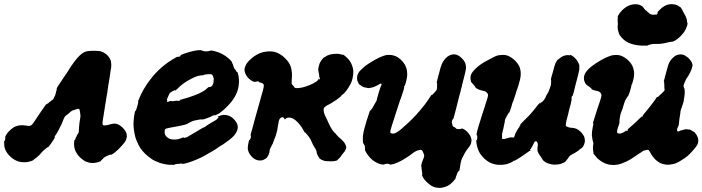

<svg xmlns="http://www.w3.org/2000/svg" viewBox="-71 -735 3388 926"><path d="M357 -489Q362 -490 381.5 -490Q401 -490 405 -489Q420 -488 433 -479Q448 -470 456 -457Q461 -450 464 -440Q465 -437 465.5 -426.5Q466 -416 465 -409Q464 -402 463 -398Q462 -387 459 -370Q457 -357 454 -338Q453 -333 452 -328Q451 -323 451 -321Q449 -307 448 -300Q448 -299 447 -291.5Q446 -284 444.5 -277.5Q443 -271 442 -263.5Q441 -256 440.5 -253.5Q440 -251 436 -226Q434 -209 429 -181Q428 -173 425 -158Q422 -138 425 -133Q427 -130 435 -130Q443 -130 457.5 -134.5Q472 -139 482 -139Q496 -138 509 -129Q519 -122 528 -111Q538 -99 540 -87Q542 -77 539 -68Q537 -57 529 -47Q519 -34 499 -14Q480 4 470 9Q467 10 466 11L464 13V11Q465 10 463.5 10Q462 10 458.5 11.5Q455 13 454.5 13Q454 13 450.5 14.5Q447 16 445 17Q440 19 435 22Q428 27 423 33Q422 34 421 35Q415 40 416 41Q417 41 415 42Q413 43 409.5 44.5Q406 46 403 47Q370 57 340 43Q333 39 322 30Q308 19 299 4Q290 -9 287 -28Q285 -40 287 -54V-59H288Q290 -58 290 -59Q292 -61 292 -65L293 -67L295 -72Q295 -74 295.5 -74Q296 -74 298 -76Q300 -83 302 -86Q304 -89 304 -89Q305 -89 305 -90Q305 -91 306 -92Q308 -94 309 -98Q309 -100 309.5 -111Q310 -122 310.5 -125Q311 -128 311 -129.5Q311 -131 311.5 -134Q312 -137 312.5 -144.5Q313 -152 315 -160.5Q317 -169 317 -176Q317 -183 316.5 -183.5Q316 -184 316 -185Q316 -186 315.5 -189.5Q315 -193 315 -196Q314 -201 314 -201Q313 -200 313 -203.5Q313 -207 312 -208Q311 -209 309.5 -209Q308 -209 308 -209Q307 -211 305 -211Q303 -211 296.5 -208Q290 -205 285 -204Q277 -203 274 -199Q271 -197 270.5 -197Q270 -197 267 -194Q259 -186 246 -177Q240 -172 235 -159Q226 -133 218 -121Q215 -116 214 -112Q212 -107 201 -89Q192 -77 192 -74V-72L193 -73L195 -74Q195 -74 193 -71Q191 -68 191 -67Q190 -64 179.5 -49Q169 -34 165 -29Q163 -26 161 -25L160 -23V-25Q160 -26 159 -25.5Q158 -25 154.5 -22Q151 -19 150.5 -19Q150 -19 146 -15Q143 -12 139 -9Q135 -6 132 -2.5Q129 1 126.5 4Q124 7 121.5 10Q119 13 113 18Q107 23 105.5 24.5Q104 26 100 28.5Q96 31 93 34Q89 39 79 42Q69 45 60 47Q46 48 35 47Q24 46 16 43Q-5 36 -22.5 19Q-40 2 -47 -17Q-51 -28 -51 -43V-54Q-48 -53 -46 -63Q-44 -71 -46 -73V-75L-45 -77Q-38 -94 -18 -111Q-5 -123 9 -127Q29 -134 56 -129Q70 -126 78 -130Q83 -132 90 -142Q93 -146 122 -190L152 -233Q153 -232 154 -232Q156 -232 159 -236L160 -237Q162 -235 165 -241Q166 -242 166.5 -242Q167 -242 168.5 -243.5Q170 -245 170.5 -245Q171 -245 172 -246L174 -247L175 -248Q175 -249 175.5 -249Q176 -249 177 -250Q178 -251 178 -250.5Q178 -250 180 -251.5Q182 -253 182 -254H183L187 -258Q188 -261 189 -264Q190 -265 190.5 -266.5Q191 -268 192 -269Q196 -276 197 -282Q197 -283 197.5 -284Q198 -285 198 -286Q198 -287 198.5 -288Q199 -289 199 -290.5Q199 -292 200 -294Q201 -296 201 -297.5Q201 -299 202 -301Q203 -303 203 -305Q203 -307 202 -308Q201 -309 232 -355Q236 -361 248 -378.5Q260 -396 268 -410Q287 -438 299 -452Q312 -467 321 -474Q338 -488 357 -489Z M888 -493H900Q900 -492 902 -491Q904 -490 906.5 -490Q909 -490 909 -490Q909 -488 914 -488H916L923 -487Q926 -487 926.5 -487.5Q927 -488 930.5 -488Q934 -488 934.5 -488.5Q935 -489 938 -489Q944 -489 944 -491Q944 -492 945 -492Q949 -492 962 -489Q1003 -479 1033 -452Q1040 -446 1046 -438Q1049 -436 1048 -434Q1048 -431 1051 -427Q1052 -425 1052 -425Q1052 -425 1053.5 -420.5Q1055 -416 1056 -412Q1058 -406 1062 -401Q1064 -399 1066 -396.5Q1068 -394 1068 -394Q1068 -394 1068 -393Q1068 -390 1072 -387Q1073 -387 1074 -387Q1075 -387 1077 -379Q1079 -374 1081 -356Q1083 -341 1080 -322Q1078 -305 1072 -290Q1067 -277 1060 -266Q1052 -253 1045 -244Q1030 -226 1014 -211Q1010 -208 1005 -203Q996 -195 986 -188Q967 -177 961 -179Q958 -179 953 -176Q948 -172 919 -162L910 -159H901Q892 -159 889 -158Q886 -157 881.5 -156.5Q877 -156 873.5 -155Q870 -154 866.5 -153.5Q863 -153 857 -150.5Q851 -148 848.5 -146.5Q846 -145 842 -143.5Q838 -142 835.5 -140Q833 -138 832 -137Q828 -135 797 -128Q778 -124 748 -119Q731 -116 726 -112Q723 -110 723 -100Q723 -92 724 -89Q728 -75 746 -66Q756 -62 769 -62Q778 -62 785 -63Q800 -67 812 -72L814 -73V-72Q814 -71 817 -70.5Q820 -70 824 -71.5Q828 -73 830 -73Q833 -74 835 -76Q837 -78 846 -82.5Q855 -87 860.5 -91Q866 -95 871 -97Q878 -101 894 -111Q905 -118 908 -119Q916 -121 926 -129Q932 -134 938 -137Q941 -139 949.5 -144Q958 -149 967 -154Q970 -157 972.5 -158Q975 -159 976 -160Q977 -161 977.5 -162Q978 -163 978 -163Q977 -164 979 -165Q983 -167 983 -170V-171L981 -172Q977 -172 980 -174L984 -175Q1007 -185 1029 -178Q1043 -174 1056 -161Q1069 -148 1074 -134Q1080 -115 1067 -94Q1061 -83 1051 -74Q1048 -72 1041 -65.5Q1034 -59 1029 -56Q1012 -43 1001 -36Q996 -33 993 -32Q982 -24 967 -14Q963 -12 957 -8Q951 -4 933 6Q903 24 878 34Q852 45 835 50Q818 55 812 55Q809 55 808 56V55Q809 54 808 54Q806 53 794 55Q786 55 781 56Q774 57 771 59Q771 60 762 60Q731 61 698 50Q687 46 675.5 40.5Q664 35 661 32Q626 9 605 -22Q596 -37 589 -54Q581 -71 578 -90Q572 -121 573 -146Q575 -176 579 -193Q580 -199 581 -199Q584 -199 588 -212Q590 -222 593 -230.5Q596 -239 596 -241.5Q596 -244 595 -244Q594 -244 597 -252Q618 -306 655 -353Q705 -418 776 -457L783 -461H788Q793 -461 795.5 -462.5Q798 -464 799 -465Q800 -466 799 -467Q798 -468 801 -469Q802 -470 804 -471Q833 -483 866 -490Q875 -492 888 -493ZM948 -377Q936 -378 921 -376Q916 -376 914 -374Q911 -372 905 -372Q887 -371 868 -363Q853 -357 830 -343Q805 -328 785 -307Q782 -304 779.5 -302.5Q777 -301 775 -299L774 -297L773 -299Q773 -300 772 -300Q768 -300 766 -297Q765 -296 764.5 -296.5Q764 -297 761 -295Q758 -293 754.5 -291Q751 -289 749 -287Q746 -284 741 -272Q740 -269 738 -265Q733 -257 735 -253Q736 -252 735.5 -251.5Q735 -251 735 -248Q735 -245 735 -244Q736 -242 742 -245Q745 -246 749 -247.5Q753 -249 753.5 -248.5Q754 -248 758 -247Q764 -246 776 -249Q782 -250 785 -249Q793 -247 796 -250L798 -251L796 -252L795 -253L800 -254Q816 -258 838 -265Q851 -269 869 -276Q893 -285 911 -296Q922 -303 930 -311L935 -315H940Q945 -316 947 -317Q953 -320 958 -333Q959 -336 959 -343.5Q959 -351 960 -352Q961 -355 959 -359Q958 -360 958 -362Q957 -370 951 -375Q950 -376 948 -377Z M1212 -486Q1234 -489 1252 -485Q1264 -482 1273 -477Q1291 -468 1307 -451Q1322 -436 1330 -417Q1334 -407 1335 -396Q1339 -376 1336 -352Q1335 -337 1335.5 -333Q1336 -329 1340 -325Q1344 -322 1347 -317Q1350 -312 1352.5 -311Q1355 -310 1362 -310Q1371 -310 1387 -313Q1428 -324 1452 -340Q1461 -346 1464 -350Q1465 -352 1466 -355V-358L1468 -355Q1469 -352 1470.5 -352Q1472 -352 1472.5 -353Q1473 -354 1472 -356Q1471 -361 1468 -368Q1468 -371 1468 -371Q1469 -370 1469 -371Q1469 -372 1467 -381Q1462 -400 1465 -409Q1466 -412 1467 -418Q1472 -438 1487 -454Q1491 -458 1491 -457.5Q1491 -457 1496 -460Q1514 -474 1542 -475Q1559 -476 1564 -475L1572 -473H1574Q1577 -472 1582 -470H1584L1583 -472L1582 -473L1584 -472Q1599 -461 1608 -451Q1623 -434 1628 -416Q1632 -406 1633 -394Q1634 -379 1630 -361Q1627 -343 1618 -327Q1600 -294 1583 -280Q1580 -278 1580 -278H1578Q1576 -276 1576.5 -274.5Q1577 -273 1564 -263Q1552 -253 1538 -245Q1533 -241 1527.5 -238Q1522 -235 1513 -230Q1495 -221 1491 -213Q1490 -211 1490 -206Q1489 -193 1499 -173Q1502 -168 1503.5 -164.5Q1505 -161 1508 -154Q1511 -147 1513 -143Q1529 -108 1542 -96Q1548 -91 1552 -85Q1559 -76 1573 -65Q1586 -54 1594 -40Q1599 -30 1599 -23V-20Q1597 -20 1596 -14Q1595 -12 1594 -10Q1593 -8 1593 -8Q1593 -6 1584 4Q1579 10 1576 14Q1571 24 1563 30Q1559 34 1557.5 35.5Q1556 37 1556 37Q1557 39 1546 41Q1541 43 1524.5 43Q1508 43 1500 42Q1483 39 1471 30Q1468 27 1468 27Q1470 26 1465 21Q1464 20 1464 19Q1464 18 1462 15.5Q1460 13 1460 12Q1458 6 1457 4Q1456 3 1456.5 3Q1457 3 1456.5 1Q1456 -1 1456 -3Q1455 -9 1451 -16Q1443 -28 1438 -38Q1434 -47 1432.5 -50Q1431 -53 1428 -60Q1424 -68 1418 -76Q1413 -82 1411 -85Q1409 -88 1408.5 -88Q1408 -88 1406 -90Q1404 -94 1401 -96L1398 -97L1393 -106Q1378 -135 1353 -156Q1337 -168 1323 -168Q1317 -168 1314 -167Q1311 -166 1304 -160Q1302 -159 1302 -159.5Q1302 -160 1299 -164.5Q1296 -169 1294 -169Q1290 -171 1287 -168Q1287 -168 1286 -168Q1285 -170 1281 -165Q1281 -164 1281 -164Q1281 -164 1280 -164Q1280 -164 1278.5 -162.5Q1277 -161 1276 -158Q1273 -153 1272 -141Q1271 -135 1269.5 -129Q1268 -123 1268 -120Q1268 -114 1264 -99Q1262 -93 1261 -88.5Q1260 -84 1259 -81.5Q1258 -79 1256.5 -74.5Q1255 -70 1252.5 -64.5Q1250 -59 1249 -55Q1246 -44 1238 -30Q1231 -17 1230 -13Q1229 -10 1229 -6Q1228 7 1220 19Q1218 22 1218 22.5Q1218 23 1214.5 26.5Q1211 30 1205.5 33Q1200 36 1195.5 37.5Q1191 39 1183.5 39Q1176 39 1172 38Q1150 33 1134 9Q1128 0 1126 -8Q1124 -12 1124 -20Q1124 -33 1129 -54L1131 -60L1132 -59Q1133 -59 1134.5 -61.5Q1136 -64 1136 -64.5Q1136 -65 1137 -67Q1140 -72 1139 -79Q1139 -81 1138 -82Q1137 -83 1138.5 -88Q1140 -93 1141.5 -100Q1143 -107 1145 -111Q1146 -116 1157 -156Q1164 -179 1169 -199Q1171 -208 1173.5 -215Q1176 -222 1179.5 -236Q1183 -250 1185 -256Q1187 -262 1188 -267Q1189 -272 1191 -277.5Q1193 -283 1196 -295Q1202 -317 1201.5 -323.5Q1201 -330 1195 -333Q1185 -338 1180 -338Q1178 -338 1178 -339.5Q1178 -341 1176 -342Q1172 -344 1163 -341Q1160 -340 1157 -340Q1144 -342 1126 -359Q1115 -371 1110 -387Q1107 -396 1109 -406Q1112 -418 1119 -429Q1127 -441 1144 -455Q1161 -469 1181 -478Q1196 -484 1212 -486Z M2110 -472Q2124 -475 2138 -468Q2153 -460 2166 -443Q2174 -432 2176 -417Q2178 -407 2173 -386Q2172 -380 2165 -354Q2158 -328 2157.5 -325Q2157 -322 2156 -317Q2153 -309 2150 -293Q2147 -281 2144 -272Q2138 -250 2129 -212Q2123 -190 2120 -178Q2116 -161 2114 -161Q2112 -161 2110 -155Q2108 -149 2108 -145Q2108 -142 2109 -140.5Q2110 -139 2111 -134Q2111 -125 2118 -123Q2125 -120 2127 -117Q2129 -113 2135 -113Q2138 -113 2138.5 -112.5Q2139 -112 2142 -112Q2145 -112 2145.5 -112.5Q2146 -113 2149 -113Q2152 -113 2153.5 -113.5Q2155 -114 2154.5 -115Q2154 -116 2156 -116Q2176 -110 2191 -89Q2203 -73 2203 -57Q2202 -49 2201 -44Q2197 -32 2182 -14Q2174 -4 2167 10Q2163 18 2161 22Q2152 37 2149 62Q2146 90 2142 90Q2140 90 2137 95Q2136 98 2134.5 100.5Q2133 103 2132 107Q2131 111 2129 115Q2127 119 2127 122Q2127 127 2118 136Q2105 152 2089 161Q2075 168 2056 171Q2045 172 2029 169Q2012 165 1995 150Q1974 133 1966 114L1964 110L1965 108Q1966 106 1965 99Q1964 93 1963 84Q1962 71 1961 67Q1960 65 1961 60Q1962 51 1970 33Q1975 21 1975 15Q1974 9 1969 -2Q1965 -10 1962.5 -11.5Q1960 -13 1954 -12Q1943 -10 1935 -6Q1931 -4 1925 0Q1900 19 1888 26Q1882 29 1875 34Q1850 49 1827 56Q1818 58 1813 59L1809 58Q1809 57 1806.5 56.5Q1804 56 1800.5 55Q1797 54 1792 55Q1782 57 1781 58Q1780 59 1778 59Q1754 58 1727 38Q1723 35 1714 26Q1701 12 1693 -3Q1688 -13 1689 -15Q1691 -16 1689 -21Q1689 -24 1689 -25Q1689 -26 1689 -28Q1689 -30 1688 -32.5Q1687 -35 1686.5 -35Q1686 -35 1685 -37Q1684 -43 1681 -43Q1680 -43 1680 -46Q1679 -51 1679 -64.5Q1679 -78 1680 -83Q1683 -108 1697 -152Q1713 -202 1714 -204L1715 -203L1716 -202L1718 -203Q1719 -205 1720 -208Q1721 -209 1722 -210L1725 -214Q1726 -217 1726.5 -217Q1727 -217 1727.5 -218.5Q1728 -220 1728.5 -220.5Q1729 -221 1730 -223Q1731 -225 1733 -228Q1735 -231 1735.5 -232.5Q1736 -234 1737.5 -236Q1739 -238 1740.5 -241.5Q1742 -245 1744 -247Q1746 -250 1747 -258Q1748 -262 1749.5 -267.5Q1751 -273 1752 -275Q1754 -285 1759 -299Q1762 -307 1763 -312Q1766 -319 1768 -324Q1771 -329 1768 -331Q1768 -332 1765.5 -332Q1763 -332 1750 -324Q1742 -320 1738 -318Q1728 -313 1713 -311L1705 -310L1696 -312Q1687 -313 1680 -316Q1679 -316 1676 -318Q1673 -320 1672.5 -320Q1672 -320 1670 -322Q1665 -327 1664 -326Q1663 -326 1660 -330Q1657 -334 1656 -338Q1654 -342 1652.5 -346.5Q1651 -351 1651 -358.5Q1651 -366 1652 -370Q1655 -381 1662 -390Q1669 -398 1685 -412Q1704 -428 1736 -446Q1775 -467 1795 -470Q1808 -471 1821 -469Q1836 -466 1847 -459Q1862 -449 1872 -437Q1893 -412 1893 -377Q1893 -364 1889 -348Q1885 -330 1882 -325Q1881 -323 1881 -321L1880 -318L1879 -320V-321L1878 -319Q1877 -317 1878 -316Q1879 -313 1876 -303Q1873 -295 1871 -287Q1862 -259 1858 -250Q1857 -246 1851.5 -230Q1846 -214 1843.5 -205.5Q1841 -197 1838 -189Q1832 -170 1827 -154Q1824 -146 1820 -133Q1811 -104 1811 -98Q1812 -92 1820 -91Q1830 -89 1843 -97Q1860 -107 1895 -140Q1916 -159 1935 -180Q1979 -228 2007 -273Q2010 -278 2012 -278Q2016 -278 2021 -285Q2021 -287 2022 -287Q2025 -287 2027 -292Q2028 -293 2028.5 -293Q2029 -293 2030 -295Q2031 -297 2032.5 -298Q2034 -299 2034.5 -301Q2035 -303 2035 -303Q2036 -303 2037 -312Q2037 -317 2036.5 -317Q2036 -317 2037 -319V-326V-327Q2038 -334 2036 -336L2035 -337L2037 -344Q2039 -352 2040 -357.5Q2041 -363 2042.5 -367Q2044 -371 2048 -387Q2057 -426 2068 -441Q2086 -468 2110 -472Z M2585 -324V-325Q2586 -324 2585 -324ZM2678 -470Q2678 -471 2685 -468Q2693 -464 2702 -455Q2716 -441 2721 -426L2723 -421V-411V-400L2721 -390Q2719 -381 2716.5 -370.5Q2714 -360 2709 -342Q2705 -324 2702 -315Q2700 -306 2698 -298Q2696 -290 2694 -283Q2692 -276 2691 -274Q2690 -272 2689.5 -272.5Q2689 -273 2687.5 -271Q2686 -269 2686 -267Q2685 -262 2686 -258Q2687 -256 2681 -231Q2677 -216 2675 -209Q2673 -202 2671.5 -195Q2670 -188 2669 -183.5Q2668 -179 2667 -176Q2660 -154 2658 -137Q2657 -128 2660 -126Q2661 -125 2667.5 -122.5Q2674 -120 2681 -119Q2684 -119 2688.5 -118.5Q2693 -118 2693 -118Q2702 -117 2711 -113Q2722 -107 2731 -98Q2740 -89 2746 -77Q2748 -72 2749 -65Q2751 -57 2749 -48Q2743 -24 2730 -18Q2726 -16 2723 -12.5Q2720 -9 2716 -7Q2712 -5 2710 -3Q2708 -1 2703 1.5Q2698 4 2695 6Q2692 8 2689 9Q2679 14 2674 20Q2670 28 2660 39Q2655 44 2655 45Q2655 46 2646.5 50Q2638 54 2632 56Q2619 59 2604 59Q2593 59 2586 57Q2572 54 2559 47Q2555 44 2550.5 40Q2546 36 2546 36Q2547 34 2543 30Q2542 28 2541.5 27.5Q2541 27 2538 22Q2529 10 2526 4Q2525 2 2523.5 -1.5Q2522 -5 2521.5 -7.5Q2521 -10 2521 -10V-14Q2521 -15 2521.5 -15.5Q2522 -16 2521.5 -18.5Q2521 -21 2521 -21.5Q2521 -22 2521.5 -24Q2522 -26 2522 -28Q2523 -30 2523 -35.5Q2523 -41 2522 -44Q2520 -51 2518 -52Q2512 -56 2507 -51Q2506 -50 2503.5 -44Q2501 -38 2497.5 -32Q2494 -26 2495 -26L2494 -25Q2493 -25 2491.5 -22Q2490 -19 2490 -19V-18Q2487 -16 2485 -12Q2485 -11 2487 -11L2489 -10L2487 -9Q2485 -8 2480 -5Q2438 25 2422 34Q2408 42 2407 41Q2406 40 2404.5 41Q2403 42 2403.5 43Q2404 44 2403.5 44Q2403 44 2400 45Q2392 51 2371 57Q2354 61 2335 60Q2313 59 2294 50Q2276 41 2263 28Q2246 11 2238 -6Q2232 -19 2229 -34Q2227 -42 2226 -55V-59H2227Q2229 -59 2229.5 -60Q2230 -61 2230 -64Q2230 -67 2230.5 -67Q2231 -67 2231 -69.5Q2231 -72 2230.5 -72Q2230 -72 2231 -75Q2231 -82 2228 -84Q2227 -85 2228 -91Q2232 -114 2255 -184Q2259 -198 2264 -212Q2268 -225 2273 -240Q2283 -269 2283 -276Q2283 -283 2275 -290Q2269 -296 2259 -297Q2242 -300 2230 -307Q2228 -308 2225.5 -310.5Q2223 -313 2221 -314.5Q2219 -316 2220 -317Q2220 -317 2220 -318Q2210 -330 2207 -333Q2205 -334 2202 -339Q2198 -348 2198 -358Q2198 -366 2199 -370Q2202 -380 2209 -389Q2215 -397 2228 -409Q2247 -426 2273 -440Q2312 -462 2327 -467Q2338 -470 2353 -470H2365L2372 -468Q2381 -466 2389 -461Q2402 -454 2415 -441Q2428 -427 2434 -414Q2447 -382 2434 -340Q2432 -333 2430 -325Q2428 -318 2424.5 -308Q2421 -298 2420 -296Q2417 -284 2407 -255Q2406 -251 2404.5 -247.5Q2403 -244 2402 -242Q2401 -240 2401 -240Q2401 -240 2400.5 -239.5Q2400 -239 2400 -239L2399 -237L2400 -239V-237Q2399 -234 2397.5 -228Q2396 -222 2394.5 -217.5Q2393 -213 2391 -207Q2389 -201 2387.5 -197.5Q2386 -194 2385 -192L2384 -191L2383 -192Q2382 -191 2379.5 -185.5Q2377 -180 2376.5 -180.5Q2376 -181 2373.5 -175.5Q2371 -170 2369 -167Q2367 -164 2366 -161Q2363 -153 2363 -144Q2363 -143 2361.5 -138.5Q2360 -134 2359.5 -129.5Q2359 -125 2357.5 -118.5Q2356 -112 2353.5 -102Q2351 -92 2350.5 -89Q2350 -86 2350 -80.5Q2350 -75 2350.5 -73.5Q2351 -72 2351 -71Q2349 -69 2350 -67Q2351 -63 2355 -65H2356H2357Q2359 -65 2361 -65Q2361 -64 2362.5 -64.5Q2364 -65 2366 -66L2368 -67H2370H2371L2372 -68Q2374 -68 2374 -68L2381 -70Q2381 -71 2381.5 -70.5Q2382 -70 2383 -71Q2383 -69 2387 -72H2388H2389H2390L2392 -73H2393L2395 -72H2396H2398Q2398 -72 2399.5 -72Q2401 -72 2402 -72H2403H2405Q2406 -73 2406 -72H2408Q2409 -73 2409 -74Q2409 -75 2409.5 -75.5Q2410 -76 2409.5 -77Q2409 -78 2410.5 -79Q2412 -80 2411.5 -81.5Q2411 -83 2412 -83.5Q2413 -84 2412.5 -84.5Q2412 -85 2413 -86Q2414 -87 2413.5 -88Q2413 -89 2414 -89Q2415 -89 2415 -90Q2414 -91 2416 -94Q2417 -95 2417 -95.5Q2417 -96 2418.5 -98Q2420 -100 2420.5 -102Q2421 -104 2422 -105.5Q2423 -107 2423.5 -107.5Q2424 -108 2425 -109.5Q2426 -111 2426 -111.5Q2426 -112 2427.5 -113.5Q2429 -115 2429 -116Q2429 -117 2430 -118Q2435 -121 2433 -123Q2433 -124 2435 -126Q2440 -131 2438 -134Q2438 -135 2444 -141Q2464 -160 2483 -180Q2506 -206 2525 -231L2532 -239V-238Q2532 -236 2533 -236Q2535 -236 2538 -241Q2540 -243 2540 -242.5Q2540 -242 2541 -242Q2543 -242 2546 -246L2547 -247Q2547 -247 2549 -249Q2554 -254 2554 -255Q2554 -255 2557 -260Q2563 -268 2562 -270L2561 -269L2560 -268Q2575 -291 2578 -302Q2580 -306 2582 -313L2585 -322L2586 -324Q2586 -326 2586 -326.5Q2586 -327 2586.5 -330.5Q2587 -334 2586.5 -336Q2586 -338 2587 -339Q2589 -345 2586 -349V-351L2588 -362Q2591 -373 2595 -386Q2604 -421 2608 -430Q2616 -446 2620 -448Q2621 -448 2622.5 -449Q2624 -450 2628.5 -454Q2633 -458 2635 -459Q2637 -460 2640 -462Q2655 -470 2670 -469Q2676 -468 2677 -468L2678 -469Q2678 -470 2678 -470Z M3222 -230V-231Q3222 -231 3222 -230ZM3204 -472Q3214 -474 3224 -471Q3231 -469 3239 -463Q3252 -455 3261 -441Q3266 -435 3267 -429Q3270 -421 3269 -418Q3268 -416 3267 -411Q3266 -406 3265 -403.5Q3264 -401 3263 -398.5Q3262 -396 3260.5 -392Q3259 -388 3257.5 -385Q3256 -382 3253 -377Q3250 -371 3248 -368Q3246 -364 3244 -362Q3239 -356 3237 -351Q3236 -348 3234 -344Q3232 -340 3230.5 -336Q3229 -332 3227 -327Q3225 -322 3226 -318Q3226 -316 3226.5 -316Q3227 -316 3227 -315Q3227 -314 3227.5 -313.5Q3228 -313 3228.5 -311Q3229 -309 3230 -308V-307Q3230 -306 3230 -305Q3230 -304 3231 -302Q3232 -290 3231 -281Q3230 -277 3230 -272Q3230 -267 3228 -258Q3226 -249 3226 -249L3227 -250L3228 -251L3227 -250Q3227 -248 3225.5 -243.5Q3224 -239 3223 -235.5Q3222 -232 3222 -232L3218 -221Q3217 -215 3215 -212Q3212 -205 3211 -198Q3211 -192 3210 -188Q3209 -184 3208.5 -178.5Q3208 -173 3206.5 -166.5Q3205 -160 3204.5 -150Q3204 -140 3203 -135Q3201 -127 3198 -121Q3195 -116 3195 -113Q3194 -107 3195 -104Q3196 -103 3196 -102Q3197 -100 3201 -101Q3203 -101 3207 -103.5Q3211 -106 3213 -106Q3220 -107 3232 -111Q3234 -112 3240 -111.5Q3246 -111 3249.5 -110.5Q3253 -110 3255 -110Q3258 -110 3267 -104Q3271 -101 3273 -101Q3277 -100 3283 -92Q3290 -83 3293 -75Q3297 -66 3297 -56Q3296 -49 3295 -44Q3290 -29 3268 -6Q3259 4 3254 9Q3249 14 3244 18Q3229 30 3223 33Q3220 35 3215 38Q3202 47 3187 53Q3179 56 3165 58Q3150 61 3135 58Q3124 56 3115 52Q3106 48 3095 39Q3084 30 3081 24L3080 23Q3080 23 3079.5 22.5Q3079 22 3077.5 20.5Q3076 19 3075 17Q3074 15 3072.5 13Q3071 11 3070 9Q3066 3 3063 -3Q3059 -11 3055 -12Q3052 -13 3044 -11Q3032 -9 3022 -1Q3018 2 3013.5 4.5Q3009 7 3002 12Q2973 33 2950 44Q2925 56 2907 59Q2890 62 2875 60Q2857 58 2841 50Q2823 41 2809 27Q2799 16 2793 8Q2791 5 2790.5 4Q2790 3 2791 2Q2792 2 2791.5 -1Q2791 -4 2790 -5V-6Q2791 -6 2789 -12V-14V-15Q2789 -15 2789 -18Q2789 -21 2788.5 -22Q2788 -23 2788.5 -23Q2789 -23 2789 -26Q2789 -35 2790 -36Q2790 -37 2790.5 -41Q2791 -45 2790 -48Q2786 -59 2784 -79Q2783 -82 2784 -92Q2784 -102 2785.5 -108Q2787 -114 2787.5 -120Q2788 -126 2789.5 -131Q2791 -136 2790.5 -138.5Q2790 -141 2790 -141Q2788 -141 2789 -143Q2796 -167 2810 -210Q2826 -256 2828 -265Q2830 -272 2830 -277Q2829 -283 2824 -289Q2816 -296 2805 -297Q2793 -299 2786 -303Q2784 -304 2783 -304.5Q2782 -305 2782 -306Q2783 -308 2777 -311Q2776 -312 2776 -312.5Q2776 -313 2773 -315Q2770 -317 2769 -318Q2768 -318 2764.5 -321Q2761 -324 2760 -324Q2756 -326 2750 -337Q2745 -347 2745 -358Q2745 -369 2750 -379Q2756 -392 2775 -409Q2796 -427 2833 -448Q2867 -466 2886 -469Q2892 -470 2901 -470Q2915 -470 2925 -466Q2933 -463 2942 -457Q2961 -445 2974 -426Q2983 -412 2986 -394Q2989 -380 2986 -362.5Q2983 -345 2977 -329L2975 -326Q2975 -327 2974 -325.5Q2973 -324 2973 -323V-322L2974 -323L2975 -324L2974 -320Q2973 -316 2971.5 -310Q2970 -304 2967.5 -296Q2965 -288 2963.5 -283.5Q2962 -279 2960.5 -276.5Q2959 -274 2958 -271V-268L2957 -270V-271L2956 -270Q2955 -269 2952.5 -264.5Q2950 -260 2950 -260Q2950 -260 2947.5 -256Q2945 -252 2944 -250Q2943 -248 2942 -244.5Q2941 -241 2938 -232.5Q2935 -224 2934 -219Q2933 -214 2930 -206.5Q2927 -199 2925 -194Q2923 -189 2922 -185.5Q2921 -182 2920.5 -178Q2920 -174 2919 -170Q2918 -166 2918 -163.5Q2918 -161 2917 -157Q2917 -155 2916.5 -151Q2916 -147 2916.5 -146.5Q2917 -146 2917 -144Q2916 -138 2909 -119Q2903 -101 2906 -95Q2907 -92 2913 -91Q2927 -89 2946 -103L2950 -106V-105Q2950 -104 2952 -103Q2957 -103 2957 -110V-112L2962 -116Q2988 -138 3013 -163Q3023 -173 3025 -173Q3031 -173 3029 -178Q3029 -179 3036 -187Q3059 -214 3072 -232Q3076 -237 3081 -243.5Q3086 -250 3092 -259L3098 -268L3099 -267Q3103 -267 3106 -271Q3108 -274 3108 -274Q3110 -273 3113 -278Q3114 -280 3115 -279.5Q3116 -279 3117 -281L3119 -283L3121 -285Q3122 -286 3122.5 -286Q3123 -286 3123 -287Q3123 -288 3123.5 -288Q3124 -288 3126 -290Q3128 -292 3130.5 -294.5Q3133 -297 3134 -299Q3135 -303 3133 -312Q3133 -314 3133 -323Q3133 -332 3132.5 -332Q3132 -332 3132 -335Q3133 -341 3131 -341Q3130 -342 3130.5 -343Q3131 -344 3133 -352.5Q3135 -361 3137 -368Q3139 -375 3142 -386Q3151 -421 3155 -430Q3163 -446 3175 -457Q3182 -464 3190 -468Q3197 -471 3204 -472ZM2984 -714Q3000 -716 3013 -711.5Q3026 -707 3029 -702Q3029 -701 3033 -697Q3037 -693 3038 -691Q3044 -683 3047 -683Q3047 -683 3049 -681Q3054 -675 3056 -675Q3057 -675 3060 -671Q3065 -666 3071 -665Q3074 -664 3080.5 -664Q3087 -664 3088 -665Q3089 -665 3090 -665Q3096 -662 3100 -670Q3102 -675 3100 -675Q3098 -675 3110 -687Q3132 -710 3156 -714Q3168 -716 3180 -714Q3194 -712 3206 -703Q3208 -702 3210 -700.5Q3212 -699 3213 -698Q3214 -697 3214 -696Q3213 -696 3217 -691Q3219 -689 3219 -688.5Q3219 -688 3220.5 -685.5Q3222 -683 3224 -678Q3228 -670 3231 -665Q3236 -658 3237 -653Q3239 -648 3239.5 -646.5Q3240 -645 3241 -643Q3242 -641 3242 -635.5Q3242 -630 3243.5 -627Q3245 -624 3245 -622Q3245 -616 3241 -606Q3238 -596 3232 -587Q3230 -583 3228.5 -580.5Q3227 -578 3224 -575Q3205 -551 3184 -539Q3176 -534 3171 -534Q3168 -534 3162.5 -533Q3157 -532 3152 -531Q3147 -530 3142 -528.5Q3137 -527 3130 -526Q3115 -523 3099 -523Q3079 -524 3072 -522Q3066 -521 3064.5 -520.5Q3063 -520 3063 -519.5Q3063 -519 3062 -519Q3057 -519 3055 -516.5Q3053 -514 3023 -515Q2987 -517 2962 -528Q2943 -536 2926 -555Q2915 -568 2914 -573Q2914 -577 2912 -581Q2909 -590 2909 -592Q2909 -594 2908 -600Q2907 -609 2909 -619Q2909 -622 2908.5 -626.5Q2908 -631 2908 -635.5Q2908 -640 2907.5 -640.5Q2907 -641 2908 -643Q2910 -651 2908 -652Q2907 -653 2909 -658Q2917 -673 2931 -687Q2956 -711 2984 -714Z"/></svg>

Font: TT2020 Style B
Style: Italic
Weight: 400
Italic angle: -15°
Version: Version 0.2.000